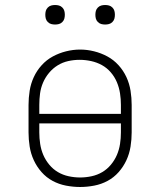

<svg xmlns="http://www.w3.org/2000/svg" viewBox="-20 -739 640 767"><path d="M300 8Q272 8 243.5 2.5Q215 -3 190 -16.5Q165 -30 146 -51.5Q127 -73 115 -99Q103 -125 98.5 -153.5Q94 -182 94 -210V-320Q94 -348 98.5 -376.5Q103 -405 115 -431Q127 -457 146.5 -478.5Q166 -500 191 -513.5Q216 -527 244 -534Q272 -541 300 -541Q328 -541 356 -534Q384 -527 409 -513.5Q434 -500 453.5 -478.5Q473 -457 485 -431Q497 -405 501.5 -376.5Q506 -348 506 -320V-210Q506 -182 501.5 -153.5Q497 -125 485 -99Q473 -73 454 -51.5Q435 -30 410 -16.5Q385 -3 356.5 2.5Q328 8 300 8ZM463 -284V-320Q463 -343 459.5 -366Q456 -389 447 -410.5Q438 -432 422.5 -450Q407 -468 387 -479Q367 -490 344 -495Q321 -500 298 -500Q275 -500 252.5 -495Q230 -490 210.5 -478Q191 -466 176 -448Q161 -430 152 -409Q143 -388 140 -365.5Q137 -343 137 -320V-284ZM300 -30Q323 -30 346 -35Q369 -40 388.5 -51.5Q408 -63 423 -81Q438 -99 447 -120Q456 -141 459.5 -164Q463 -187 463 -210V-246H137V-210Q137 -187 140.5 -164Q144 -141 153 -120Q162 -99 177 -81Q192 -63 211.5 -51.5Q231 -40 254 -35Q277 -30 300 -30ZM400 -641Q392 -641 384.5 -643Q377 -645 371 -651Q365 -657 363 -664.5Q361 -672 361 -680Q361 -688 363 -695.5Q365 -703 371 -709Q377 -715 384.5 -717Q392 -719 400 -719Q408 -719 415.5 -717Q423 -715 429 -709Q435 -703 437 -695.5Q439 -688 439 -680Q439 -672 437 -664.5Q435 -657 429 -651Q423 -645 415.5 -643Q408 -641 400 -641ZM200 -641Q192 -641 184.5 -643Q177 -645 171 -651Q165 -657 163 -664.5Q161 -672 161 -680Q161 -688 163 -695.5Q165 -703 171 -709Q177 -715 184.5 -717Q192 -719 200 -719Q208 -719 215.5 -717Q223 -715 229 -709Q235 -703 237 -695.5Q239 -688 239 -680Q239 -672 237 -664.5Q235 -657 229 -651Q223 -645 215.5 -643Q208 -641 200 -641Z"/></svg>

Font: Iosevka Slab XLtEx
Style: Regular
Weight: 200
Width: 7
Monospace: yes
Designer: Belleve Invis
Foundry: Belleve Invis
Version: Version 11.1.0; ttfautohint (v1.8.3)